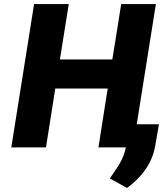

<svg xmlns="http://www.w3.org/2000/svg" viewBox="-20 -731 816 952"><path d="M36 0H208L254 -292H514L468 0H604C592 61 562 98 532 143L525 154L610 201C671 156 734 88 750 -10L768 -115H658L753 -711H581L537 -436H277L321 -711H149Z"/></svg>

Font: Asimov Pro
Style: UltObl
Weight: 900
Designer: Google
Version: Version 2.000980; 2014